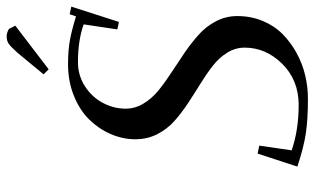

<svg xmlns="http://www.w3.org/2000/svg" viewBox="-204 -732 944 576"><g transform="rotate(-90 268.0 -444.0)"><path d="M56.2 -23.9 95.2 -143.1 119.1 -138.2 105 -41Q166 -20 241.2 -20Q315.4 -20 364.3 -69.1Q413.1 -118.2 413.1 -182.1Q413.1 -210 397.9 -234.4Q382.8 -258.8 358.6 -277.6Q334.5 -296.4 305.2 -314.5Q275.9 -332.5 246.3 -352.1Q216.8 -371.6 192.6 -393.1Q168.5 -414.6 153.3 -444.6Q138.2 -474.6 138.2 -509.8Q138.2 -547.4 153.6 -583.3Q168.9 -619.1 197 -647.9Q225.1 -676.8 268.6 -694.3Q312 -711.9 363.8 -711.9Q404.3 -711.9 435.1 -706.3Q465.8 -700.7 506.8 -688L513.2 -707L536.1 -702.1L490.2 -559.1L467.8 -564L482.9 -665Q435.5 -682.1 369.1 -682.1Q329.6 -682.1 297.1 -661.1Q264.6 -640.1 247.3 -607.4Q230 -574.7 230 -539.1Q230 -510.7 245.4 -485.4Q260.7 -460 285.2 -440.2Q309.6 -420.4 339.4 -401.1Q369.1 -381.8 398.7 -361.6Q428.2 -341.3 452.6 -319.3Q477.1 -297.4 492.4 -267.8Q507.8 -238.3 507.8 -204.1Q507.8 -163.1 493.2 -127.9Q478.5 -92.8 453.9 -68.4Q429.2 -43.9 397.2 -26.4Q365.2 -8.8 330.3 -0.5Q295.4 7.8 259.8 7.8Q198.2 7.8 155.8 1.5Q113.3 -4.9 56.2 -23.9ZM333 -785.2 397.9 -863.8Q416 -883.8 424.8 -889.9Q433.6 -896 446.8 -896Q452.1 -896 457.8 -894.3Q463.4 -892.6 466.3 -890.6L469.2 -889.2L479 -870.1L348.1 -770Z"/></g></svg>

Font: Dehuti
Style: Bold-Italic
Weight: 700
Version: Version 1.2